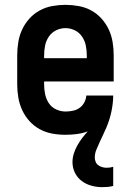

<svg xmlns="http://www.w3.org/2000/svg" viewBox="-20 -548 540 792"><path d="M401 224Q379 224 357 218Q335 212 317 198.5Q299 185 289 164.5Q279 144 279 121Q279 103 284.5 85.5Q290 68 299 52Q308 36 319 21.5Q330 7 342 -6Q320 2 296.5 5Q273 8 250 8Q222 8 195 3Q168 -2 144 -15Q120 -28 101.5 -48.5Q83 -69 71.5 -94Q60 -119 55.5 -146Q51 -173 51 -200V-320Q51 -347 55.5 -374.5Q60 -402 71.5 -426.5Q83 -451 101.5 -471.5Q120 -492 144 -505Q168 -518 195.5 -523Q223 -528 250 -528Q277 -528 304.5 -523Q332 -518 356 -505Q380 -492 398.5 -471.5Q417 -451 428.5 -426.5Q440 -402 444.5 -374.5Q449 -347 449 -320V-212H162V-200Q162 -180 166 -160Q170 -140 181 -123Q192 -106 211 -97Q230 -88 250 -88Q265 -88 280 -91Q295 -94 307.5 -102.5Q320 -111 327.5 -125Q335 -139 336 -154H447Q447 -138 445 -121Q443 -104 439.5 -87.5Q436 -71 431 -55Q426 -39 419.5 -23.5Q413 -8 405.5 7.5Q398 23 391 38.5Q384 54 377.5 69.5Q371 85 371 102Q371 111 374.5 119.5Q378 128 385.5 133.5Q393 139 402 141.5Q411 144 420 144Q427 144 434 143Q441 142 447 140V219Q436 222 424.5 223Q413 224 401 224ZM162 -308H338V-320Q338 -340 334 -360Q330 -380 318.5 -397Q307 -414 288.5 -423Q270 -432 250 -432Q230 -432 211.5 -423Q193 -414 181.5 -397Q170 -380 166 -360Q162 -340 162 -320Z"/></svg>

Font: Iosevka Fixed
Style: Bold
Weight: 700
Monospace: yes
Designer: Belleve Invis
Foundry: Belleve Invis
Version: Version 32.3.0